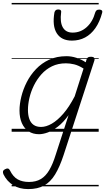

<svg xmlns="http://www.w3.org/2000/svg" viewBox="-80 -905 723 1319"><path d="M114 394Q53 394 10 367Q-33 340 -56 293Q-61 282 -59.5 273Q-58 264 -44 257Q-33 251 -25 253Q-17 255 -12 265Q10 310 42 327.5Q74 345 119 345Q167 345 200.5 325Q234 305 258.5 263.5Q283 222 303 157L391 -114Q355 -64 318 -35.5Q281 -7 248 5Q215 17 188 17Q146 17 116 -3Q86 -23 70 -59.5Q54 -96 54 -146Q54 -190 66.5 -241Q79 -292 104 -341Q129 -390 167.5 -430.5Q206 -471 258 -495Q310 -519 377 -519Q410 -519 444.5 -508Q479 -497 509 -477L514 -495Q518 -507 524.5 -511Q531 -515 544 -515Q562 -515 567 -507.5Q572 -500 568 -488L357 160Q330 242 298.5 293.5Q267 345 223 369.5Q179 394 114 394ZM202 -33Q237 -33 276 -55.5Q315 -78 355 -124Q395 -170 433 -243L494 -434Q459 -456 429.5 -463Q400 -470 373 -470Q319 -470 277 -449.5Q235 -429 204 -394Q173 -359 152.5 -317Q132 -275 122 -231.5Q112 -188 112 -150Q112 -114 121.5 -87.5Q131 -61 151 -47Q171 -33 202 -33ZM414 -626Q342 -626 310 -676.5Q278 -727 294 -820Q297 -830 303 -835Q309 -840 320 -840Q332 -840 337 -834.5Q342 -829 340 -820Q331 -753 351.5 -717Q372 -681 419 -681Q474 -681 515.5 -718.5Q557 -756 574 -819Q578 -830 584 -834.5Q590 -839 602 -839Q614 -839 619.5 -833.5Q625 -828 622 -818Q605 -754 575 -711.5Q545 -669 504.5 -647.5Q464 -626 414 -626ZM0 365H598V375H0ZM0 -20H598V0H0ZM0 -505H598V-500H0ZM0 -885H598V-875H0Z"/></svg>

Font: Playwrite DK Loopet Guides
Style: Regular
Weight: 400
Designer: Veronika Burian, José Scaglione
Foundry: TypeTogether
Version: Version 1.003